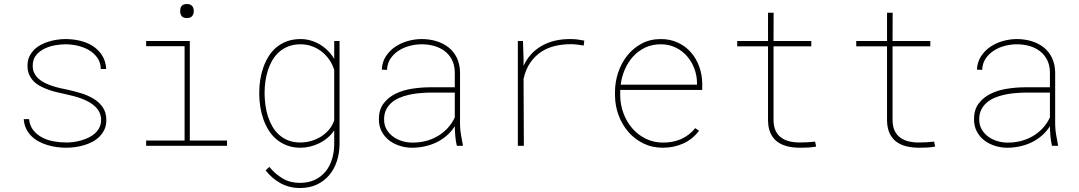

<svg xmlns="http://www.w3.org/2000/svg" viewBox="-20 -735 5441 968"><path d="M489.7 -129.4Q489.7 -150.9 481.4 -168.2Q473.1 -185.5 459 -198.7Q444.8 -211.9 426.5 -221.9Q408.2 -231.9 388.2 -239Q368.2 -246.1 348.6 -251.2Q329.1 -256.3 312.5 -259.8Q292.5 -264.2 270 -269.3Q247.6 -274.4 226.1 -282Q204.6 -289.6 184.8 -299.8Q165 -310.1 150.4 -324.7Q135.7 -339.4 127 -359.1Q118.2 -378.9 118.7 -404.8Q118.7 -429.2 127.4 -448.5Q136.2 -467.8 150.6 -482.7Q165 -497.6 184.3 -508.1Q203.6 -518.6 224.9 -525.1Q246.1 -531.7 268.1 -534.9Q290 -538.1 310.1 -538.1Q347.2 -538.1 382.8 -529.8Q418.5 -521.5 447 -503.4Q475.6 -485.4 494.1 -456.8Q512.7 -428.2 515.6 -387.2H488.3Q487.3 -420.9 470.2 -444.6Q453.1 -468.3 427 -483.2Q400.9 -498 369.9 -504.9Q338.9 -511.7 310.1 -511.7Q285.6 -511.7 257.1 -506.6Q228.5 -501.5 203.6 -489.3Q178.7 -477.1 162.1 -456.8Q145.5 -436.5 145 -405.8Q144.5 -383.3 152.8 -366.7Q161.1 -350.1 175 -337.6Q189 -325.2 207.3 -316.4Q225.6 -307.6 245.1 -301.3Q264.6 -294.9 284.4 -290.5Q304.2 -286.1 320.8 -282.7Q352.1 -275.9 386.5 -265.6Q420.9 -255.4 450 -238.3Q479 -221.2 497.6 -194.8Q516.1 -168.5 516.1 -128.9Q516.1 -103 506.8 -82.8Q497.6 -62.5 482.4 -47.1Q467.3 -31.7 447 -20.8Q426.8 -9.8 404.5 -3.2Q382.3 3.4 359.1 6.6Q335.9 9.8 314.5 9.8Q291 9.8 266.6 6.6Q242.2 3.4 219 -3.7Q195.8 -10.7 175 -22Q154.3 -33.2 138.2 -49.1Q122.1 -64.9 111.8 -86.2Q101.6 -107.4 99.6 -134.3H126.5Q130.4 -99.6 149.2 -76.9Q168 -54.2 194.6 -40.8Q221.2 -27.3 252.9 -22Q284.7 -16.6 314.5 -16.6Q331.1 -16.6 350.6 -19Q370.1 -21.5 389.4 -27.1Q408.7 -32.7 426.8 -41.3Q444.8 -49.8 458.7 -62.5Q472.7 -75.2 481 -91.6Q489.3 -107.9 489.7 -129.4Z M716.8 -528.3H937V-26.4H1124.5V0H716.8V-26.4H910.6V-502H716.8ZM888.2 -678.7Q888.2 -685.5 889.6 -692.1Q891.1 -698.7 895 -703.9Q898.9 -709 905.5 -711.9Q912.1 -714.8 922.4 -714.8Q932.1 -714.8 938.7 -711.9Q945.3 -709 949.5 -703.9Q953.6 -698.7 955.3 -692.1Q957 -685.5 957 -678.7Q957 -665.5 949.5 -654.8Q941.9 -644 922.4 -644Q902.3 -644 895.3 -654.8Q888.2 -665.5 888.2 -678.7Z M1287.1 -269.5Q1287.1 -300.8 1292 -332.8Q1296.9 -364.7 1307.4 -394.5Q1317.9 -424.3 1334.2 -450.7Q1350.6 -477.1 1373.5 -496.3Q1396.5 -515.6 1427 -526.9Q1457.5 -538.1 1496.1 -538.1Q1521.5 -538.1 1546.1 -531Q1570.8 -523.9 1592.8 -510.7Q1614.7 -497.6 1633.3 -479Q1651.9 -460.4 1665 -438V-528.3H1691.9V-7.3Q1691.4 38.1 1678.2 78.1Q1665 118.2 1639.6 148.2Q1614.3 178.2 1577.4 195.6Q1540.5 212.9 1492.2 212.9Q1439 212.9 1395.3 189.2Q1351.6 165.5 1319.3 124L1337.9 106.4Q1367.7 142.6 1405.3 164.8Q1442.9 187 1491.2 187Q1534.2 187 1566.7 171.9Q1599.1 156.7 1620.8 130.4Q1642.6 104 1653.6 68.6Q1664.6 33.2 1665 -7.3V-78.1Q1651.4 -57.1 1632.1 -40.8Q1612.8 -24.4 1590.3 -13.2Q1567.9 -2 1543.5 3.9Q1519 9.8 1495.1 9.8Q1457 9.8 1427 -1.7Q1397 -13.2 1373.8 -32.7Q1350.6 -52.2 1334.2 -78.6Q1317.9 -105 1307.6 -134.8Q1297.4 -164.6 1292.2 -196.5Q1287.1 -228.5 1287.1 -259.3ZM1314 -259.3Q1314.5 -232.4 1318.4 -203.9Q1322.3 -175.3 1330.8 -148.4Q1339.4 -121.6 1353 -97.7Q1366.7 -73.7 1386.7 -55.7Q1406.7 -37.6 1433.3 -27.1Q1460 -16.6 1494.6 -16.6Q1521 -16.6 1547.4 -23.9Q1573.7 -31.2 1596.9 -45.4Q1620.1 -59.6 1637.9 -80.3Q1655.8 -101.1 1665 -127.9V-382.3Q1656.2 -411.1 1639.6 -434.8Q1623 -458.5 1600.8 -475.6Q1578.6 -492.7 1551.8 -502.2Q1524.9 -511.7 1495.6 -511.7Q1460.9 -511.7 1434.1 -501.2Q1407.2 -490.7 1387.2 -472.9Q1367.2 -455.1 1353.3 -431.4Q1339.4 -407.7 1330.8 -380.9Q1322.3 -354 1318.1 -325.4Q1314 -296.9 1314 -269.5Z M2283.2 0Q2277.3 -24.9 2275.4 -49.3Q2273.4 -73.7 2272.9 -98.6Q2255.9 -71.8 2232.2 -51.3Q2208.5 -30.8 2180.7 -17.3Q2152.8 -3.9 2121.6 2.9Q2090.3 9.8 2057.6 9.8Q2025.9 9.8 1995.6 0.2Q1965.3 -9.3 1941.9 -27.3Q1918.5 -45.4 1904.3 -72.3Q1890.1 -99.1 1890.1 -133.8Q1890.1 -181.2 1913.1 -212.2Q1936 -243.2 1972.4 -261.5Q2008.8 -279.8 2053.7 -287.1Q2098.6 -294.4 2142.6 -294.9H2272.9V-372.1Q2272 -407.7 2258.3 -434.1Q2244.6 -460.4 2221.9 -477.5Q2199.2 -494.6 2169.2 -503.2Q2139.2 -511.7 2106 -511.7Q2076.7 -511.7 2046.1 -503.9Q2015.6 -496.1 1990.7 -480.2Q1965.8 -464.4 1949.2 -440.2Q1932.6 -416 1931.2 -382.8L1904.8 -383.8Q1906.7 -422.4 1925.5 -451.2Q1944.3 -480 1972.9 -499.3Q2001.5 -518.6 2036.4 -528.3Q2071.3 -538.1 2106 -538.1Q2145 -538.1 2179.9 -527.6Q2214.8 -517.1 2241.2 -496.3Q2267.6 -475.6 2283 -444.1Q2298.3 -412.6 2299.3 -371.1V-106.4Q2299.8 -79.6 2304.2 -55.2Q2308.6 -30.8 2313.5 -4.4L2314 0ZM2057.6 -16.1Q2092.3 -15.6 2124.8 -23.7Q2157.2 -31.7 2185.3 -47.9Q2213.4 -64 2235.8 -87.9Q2258.3 -111.8 2272.9 -143.1V-268.1H2144Q2119.1 -267.6 2092.5 -265.1Q2065.9 -262.7 2040.5 -256.8Q2015.1 -251 1992.4 -241.2Q1969.7 -231.4 1952.9 -216.3Q1936 -201.2 1926 -180.4Q1916 -159.7 1916.5 -131.8Q1916.5 -104 1929.2 -82.3Q1941.9 -60.5 1962.2 -45.9Q1982.4 -31.2 2007.6 -23.7Q2032.7 -16.1 2057.6 -16.1Z M2856.9 -538.1Q2874.5 -538.1 2892.1 -535.9Q2909.7 -533.7 2925.8 -530.3L2922.9 -505.4Q2908.7 -507.8 2891.4 -510Q2874 -512.2 2856.9 -512.2Q2816.4 -512.2 2778.1 -503.2Q2739.7 -494.1 2708.3 -473.4Q2676.8 -452.6 2653.6 -419.2Q2630.4 -385.7 2619.6 -337.4L2621.1 0H2590.8V-528.3H2616.7L2619.6 -436.5V-402.8Q2648.9 -467.8 2710 -503.2Q2771 -538.6 2856.9 -538.1Z M3321.8 9.8Q3267.6 9.8 3223.4 -12Q3179.2 -33.7 3147.7 -70.3Q3116.2 -106.9 3098.6 -154.3Q3081.1 -201.7 3080.6 -252.9V-274.4Q3081.1 -323.7 3097.2 -371.1Q3113.3 -418.5 3143.1 -455.6Q3172.9 -492.7 3215.3 -515.4Q3257.8 -538.1 3311.5 -538.1Q3359.4 -538.1 3397.9 -520Q3436.5 -502 3463.6 -470.9Q3490.7 -439.9 3505.4 -398.9Q3520 -357.9 3520.5 -312.5V-281.7H3106.9V-274.4V-252.9Q3107.4 -207.5 3123 -164.8Q3138.7 -122.1 3166.7 -89.1Q3194.8 -56.2 3234.1 -36.4Q3273.4 -16.6 3321.8 -16.1Q3371.1 -15.6 3412.4 -33.2Q3453.6 -50.8 3485.4 -88.9L3504.4 -75.7Q3470.7 -31.7 3423.6 -11Q3376.5 9.8 3321.8 9.8ZM3311.5 -511.7Q3267.6 -511.7 3232.4 -494.9Q3197.3 -478 3171.6 -449.7Q3146 -421.4 3130.1 -384.5Q3114.3 -347.7 3109.4 -308.1H3494.1V-314.5Q3494.1 -353.5 3480.7 -389.2Q3467.3 -424.8 3443.4 -452.1Q3419.4 -479.5 3385.7 -495.6Q3352.1 -511.7 3311.5 -511.7Z M3880.4 -670.9 3879.9 -528.3H4070.3V-501.5H3879.9V-126.5Q3880.9 -95.7 3890.9 -75Q3900.9 -54.2 3918.5 -41.3Q3936 -28.3 3959.7 -22.5Q3983.4 -16.6 4011.7 -16.6Q4051.3 -16.6 4089.4 -21L4094.7 3.9Q4074.7 7.8 4054.7 8.8Q4034.7 9.8 4014.2 9.8Q3979 9.8 3949.7 2.7Q3920.4 -4.4 3898.9 -20.5Q3877.4 -36.6 3865.2 -62.5Q3853 -88.4 3852.1 -126.5V-501.5H3696.8V-528.3H3852.1V-670.9Z M4480.5 -670.9 4480 -528.3H4670.4V-501.5H4480V-126.5Q4481 -95.7 4491 -75Q4501 -54.2 4518.6 -41.3Q4536.1 -28.3 4559.8 -22.5Q4583.5 -16.6 4611.8 -16.6Q4651.4 -16.6 4689.5 -21L4694.8 3.9Q4674.8 7.8 4654.8 8.8Q4634.8 9.8 4614.3 9.8Q4579.1 9.8 4549.8 2.7Q4520.5 -4.4 4499 -20.5Q4477.5 -36.6 4465.3 -62.5Q4453.1 -88.4 4452.1 -126.5V-501.5H4296.9V-528.3H4452.1V-670.9Z M5283.7 0Q5277.8 -24.9 5275.9 -49.3Q5273.9 -73.7 5273.4 -98.6Q5256.3 -71.8 5232.7 -51.3Q5209 -30.8 5181.2 -17.3Q5153.3 -3.9 5122.1 2.9Q5090.8 9.8 5058.1 9.8Q5026.4 9.8 4996.1 0.2Q4965.8 -9.3 4942.4 -27.3Q4918.9 -45.4 4904.8 -72.3Q4890.6 -99.1 4890.6 -133.8Q4890.6 -181.2 4913.6 -212.2Q4936.5 -243.2 4972.9 -261.5Q5009.3 -279.8 5054.2 -287.1Q5099.1 -294.4 5143.1 -294.9H5273.4V-372.1Q5272.5 -407.7 5258.8 -434.1Q5245.1 -460.4 5222.4 -477.5Q5199.7 -494.6 5169.7 -503.2Q5139.6 -511.7 5106.4 -511.7Q5077.1 -511.7 5046.6 -503.9Q5016.1 -496.1 4991.2 -480.2Q4966.3 -464.4 4949.7 -440.2Q4933.1 -416 4931.6 -382.8L4905.3 -383.8Q4907.2 -422.4 4926 -451.2Q4944.8 -480 4973.4 -499.3Q5002 -518.6 5036.9 -528.3Q5071.8 -538.1 5106.4 -538.1Q5145.5 -538.1 5180.4 -527.6Q5215.3 -517.1 5241.7 -496.3Q5268.1 -475.6 5283.4 -444.1Q5298.8 -412.6 5299.8 -371.1V-106.4Q5300.3 -79.6 5304.7 -55.2Q5309.1 -30.8 5314 -4.4L5314.5 0ZM5058.1 -16.1Q5092.8 -15.6 5125.2 -23.7Q5157.7 -31.7 5185.8 -47.9Q5213.9 -64 5236.3 -87.9Q5258.8 -111.8 5273.4 -143.1V-268.1H5144.5Q5119.6 -267.6 5093 -265.1Q5066.4 -262.7 5041 -256.8Q5015.6 -251 4992.9 -241.2Q4970.2 -231.4 4953.4 -216.3Q4936.5 -201.2 4926.5 -180.4Q4916.5 -159.7 4917 -131.8Q4917 -104 4929.7 -82.3Q4942.4 -60.5 4962.6 -45.9Q4982.9 -31.2 5008.1 -23.7Q5033.2 -16.1 5058.1 -16.1Z"/></svg>

Font: TypoPRO Roboto Mono
Style: Regular
Weight: 250
Designer: Google
Version: Version 2.000986; 2015; ttfautohint (v1.3)